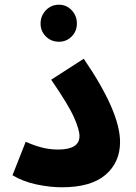

<svg xmlns="http://www.w3.org/2000/svg" viewBox="-20 -788 575 814"><path d="M33 -45Q78 -18 135 -6Q192 6 242 6Q366 6 427.5 -47Q489 -100 489 -186Q489 -314 335 -539L197 -450Q270 -344 293.5 -291Q317 -238 317 -211Q317 -154 226 -154Q190 -154 156 -163Q122 -172 89 -187ZM230 -611Q262 -611 284 -633.5Q306 -656 306 -688Q306 -721 284 -744.5Q262 -768 230 -768Q197 -768 174.5 -744.5Q152 -721 152 -688Q152 -656 174.5 -633.5Q197 -611 230 -611Z"/></svg>

Font: Noto Sans Arabic Extra
Style: Regular
Weight: 800
Designer: Nadine Chahine - Monotype Design Team
Foundry: Monotype Imaging Inc.
Version: Version 1.902